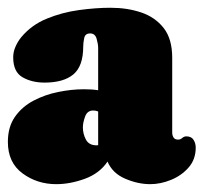

<svg xmlns="http://www.w3.org/2000/svg" viewBox="-64 -763 519 490"><path d="M-30.3 -616.7Q-30.3 -630.9 -24.4 -644Q-18.6 -657.2 -9.8 -668Q16.1 -699.2 55.2 -715.3Q94.2 -731.4 137.5 -737.3Q180.7 -743.2 218.3 -743.2Q260.7 -743.2 296.4 -731.2Q332 -719.2 353.8 -691.4Q375.5 -663.6 375.5 -615.7V-424.8Q375.5 -417.5 378.9 -412.1Q382.3 -406.7 390.6 -406.7Q396.5 -406.7 401.1 -410.9Q405.8 -415 411.6 -415Q424.3 -415 429.9 -406.2Q435.5 -397.5 435.5 -386.2Q435.5 -356.4 417.5 -335.7Q399.4 -314.9 372.6 -304Q345.7 -293 319.3 -293Q288.1 -293 255.6 -306.9Q223.1 -320.8 210.4 -350.6Q189.9 -320.3 152.3 -306.6Q114.7 -293 79.6 -293Q30.8 -293 -6.6 -320.6Q-43.9 -348.1 -43.9 -400.9Q-43.9 -439 -25.9 -464.8Q-7.8 -490.7 21.5 -506.1Q50.8 -521.5 84.7 -528.3Q118.7 -535.2 149.9 -535.2Q159.2 -535.2 168.2 -534.7Q177.2 -534.2 186.5 -532.7V-640.6Q186.5 -650.4 182.6 -664.1Q178.7 -677.7 166 -677.7Q153.3 -677.7 150.9 -665.8Q148.4 -653.8 148.4 -644.5Q148.4 -594.2 123.3 -573.2Q98.1 -552.2 49.8 -552.2Q17.1 -552.2 -6.6 -565.9Q-30.3 -579.6 -30.3 -616.7ZM147.5 -438Q147.5 -421.4 155.3 -406.7Q163.1 -392.1 182.6 -392.1Q185.1 -392.1 187 -392.6L186.5 -393.1V-478.5Q180.7 -481 173.8 -481Q158.7 -481 153.1 -465.3Q147.5 -449.7 147.5 -438Z"/></svg>

Font: Caprasimo
Style: Regular
Weight: 400
Designer: The DocRepair Project, Phaedra Charles, Flavia Zimbardi
Foundry: Google
Version: Version 1.001